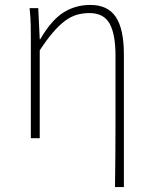

<svg xmlns="http://www.w3.org/2000/svg" viewBox="-20 -560 617 778"><path d="M446 198Q448 64 448 -68.5Q448 -201 448 -334Q448 -422 424 -464.5Q400 -507 343 -507Q315 -507 291 -500Q267 -493 243.5 -475.5Q220 -458 195 -429Q170 -400 141 -356V0H105V-396Q105 -428 104.5 -457.5Q104 -487 100 -527H135L141 -401H143Q188 -478 236.5 -509Q285 -540 346 -540Q417 -540 449.5 -491Q482 -442 482 -339V198H446Z"/></svg>

Font: SpoqaHanSansJP-Thin
Style: Regular
Weight: 250
Designer: [Source Han Sans]
Ryoko NISHIZUKA  (kana & ideographs); Paul D. Hunt (Latin, Greek & Cyrillic); Wenlong ZHANG  (bopomofo
Foundry: Spoqa (http://bi.spoqa.com)
Version: Version 1.002.20150607